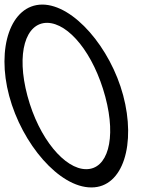

<svg xmlns="http://www.w3.org/2000/svg" viewBox="-83 -800 721 841"><path d="M-42.8 -380C13.7 -169 176.6 21 316.6 21C317 21 317.3 21 317.7 21C457.5 21 513.1 -171.2 456.4 -382.8C400.7 -590.7 239.4 -780 102 -780C-36.7 -779 -99.1 -590 -42.8 -380ZM37.2 -380C-13.2 -568 29.4 -700 123.4 -700C218.2 -699 327.5 -565.5 378.2 -376.3C428.5 -188.3 386.6 -59 295.2 -59C294.8 -59 294.5 -59 294.1 -59C201.6 -59 87.6 -191.7 37.2 -380Z"/></svg>

Font: Nordica Advanced
Style: RegularLObl
Weight: 300
Version: Version 1.07